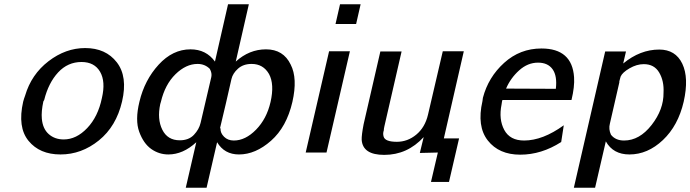

<svg xmlns="http://www.w3.org/2000/svg" viewBox="-20 -711 3218 895"><path d="M88 -237Q92 -252 97 -265Q126 -364 206 -425.5Q286 -487 377 -487Q473 -487 524.5 -420.5Q576 -354 549 -238Q522 -122 441 -56.5Q360 9 262 9Q165 9 113 -54.5Q61 -118 88 -237ZM186 -245 182 -238Q172 -191 175 -158Q179 -111 207 -86Q235 -61 277 -61Q336 -61 386.5 -114Q437 -167 455 -254Q473 -331 446.5 -376.5Q420 -422 360 -422Q296 -422 251 -373.5Q206 -325 186 -245Z M630 -237Q654 -338 719.5 -409.5Q785 -481 868 -481Q941 -481 982 -424L1043 -691H1140L1079 -424Q1142 -481 1220 -481Q1301 -481 1335 -410Q1368 -346 1343 -236Q1316 -119 1243.5 -55Q1171 9 1094 9Q1026 9 992 -48L943 164H846L895 -48Q833 9 765 9Q721 9 685 -16.5Q649 -42 629 -96.5Q609 -151 630 -237ZM730 -236Q729 -235 727 -226Q712 -156 736.5 -106.5Q761 -57 818 -57Q860 -57 884 -82.5Q908 -108 915 -138L965 -352Q969 -370 958 -390Q935 -413 901 -413Q847 -413 798 -365Q749 -317 730 -236ZM1006 -115Q1007 -112 1008 -111Q1007 -91 1024.5 -73.5Q1042 -56 1070 -56Q1124 -56 1173.5 -106.5Q1223 -157 1241 -235Q1260 -318 1234 -366Q1207 -413 1153 -413Q1114 -413 1089.5 -391Q1065 -369 1059 -343Q1051 -305 1033 -229Q1015 -153 1006 -115Z M1544 -599 1565 -691H1661L1640 -599ZM1405 0 1514 -472H1611L1502 0Z M2021 0 1937 2 1955 -72Q1879 11 1771 11Q1671 11 1666 -59Q1665 -80 1675 -132L1753 -471H1852L1772 -123Q1769 -110 1769 -103Q1764 -89 1768 -75Q1774 -50 1830 -50Q1880 -50 1920.5 -83.5Q1961 -117 1975 -176L2044 -472H2142L2049 -66H2120L2073 137H1989Z M2229 -240Q2229 -245 2231 -255Q2256 -351 2330 -418Q2404 -485 2504 -485Q2647 -485 2656 -351Q2659 -307 2644 -245H2322Q2320 -240 2318 -224Q2304 -155 2330.5 -105.5Q2357 -56 2423 -56Q2510 -56 2608 -127L2596 -49Q2504 10 2405 10Q2306 10 2254 -56Q2202 -122 2229 -240ZM2339 -298 2571 -297Q2578 -357 2556 -388Q2534 -419 2488 -419Q2440 -419 2400 -383Q2360 -347 2339 -298Z M2655 164 2801 -471H2898L2885 -415Q2964 -480 3053 -480Q3129 -480 3160.5 -414Q3192 -348 3167 -237Q3141 -125 3070 -58Q2999 9 2914 9Q2838 9 2804 -52L2754 164ZM2873 -354Q2869 -340 2867 -332V-330V-327L2823 -135Q2816 -109 2828 -83Q2849 -56 2889 -56Q2961 -56 3017.5 -128.5Q3074 -201 3073 -279Q3076 -333 3053 -372.5Q3030 -412 2981 -412Q2948 -412 2914.5 -392.5Q2881 -373 2873 -354Z"/></svg>

Font: Coval
Style: Italic
Weight: 400
Foundry: Context Ltd
Version: Version 001.000